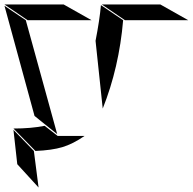

<svg xmlns="http://www.w3.org/2000/svg" viewBox="-78 -826 859 856"><path d="M-58 -806 45 -736H330L206 -806ZM479 -736H761L637 -806H376ZM471 -736 372 -803Q366 -736 348 -644L380 -342Q453 -525 471 -736ZM76 -309 177 -228 37 -736 -58 -800ZM299 -220H179L121 -265Q60 -253 -18 -253L80 -153Q153 -156 200 -170Q247 -184 299 -220ZM94 10 73 -153 -18 -247 -1 -94Z"/></svg>

Font: FFF_HK Layer Middle
Style: Regular
Weight: 400
Italic angle: -5°
Designer: bBox Type GmbH
Foundry: bBox Type GmbH
Version: Version 0.002